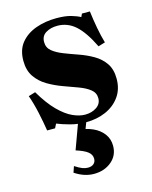

<svg xmlns="http://www.w3.org/2000/svg" viewBox="-112 -563 700 887"><g transform="rotate(-15 238.0 -120.0)"><path d="M161 -398Q161 -371 181 -354.5Q201 -338 233 -325.5Q265 -313 301 -300.5Q337 -288 369 -269.5Q401 -251 421 -222Q441 -193 441 -148Q441 -98 415.5 -62.5Q390 -27 347.5 -8.5Q305 10 254 10Q214 10 177.5 0Q141 -10 117 -20L107 0H69Q63 -39 52.5 -87.5Q42 -136 28 -175L61 -185Q97 -124 132 -89Q167 -54 199 -39.5Q231 -25 258 -25Q290 -25 313 -40.5Q336 -56 336 -83Q336 -109 315 -125.5Q294 -142 261 -154Q228 -166 191 -179.5Q154 -193 121 -212.5Q88 -232 67 -262.5Q46 -293 46 -339Q46 -392 73.5 -425Q101 -458 146 -474Q191 -490 244 -490Q286 -490 313.5 -482Q341 -474 357 -465L364 -480H402Q407 -439 414.5 -398.5Q422 -358 432 -324L399 -314Q363 -388 325.5 -421.5Q288 -455 239 -455Q207 -455 184 -441Q161 -427 161 -398ZM227 250Q181 250 136 220L146 191Q166 204 180 209.5Q194 215 207 215Q225 215 235 206Q245 197 245 182Q245 162 227.5 148.5Q210 135 172 123L217 0H257L226 82L208 35Q246 37 277 51Q308 65 326.5 89.5Q345 114 345 147Q345 193 311 221.5Q277 250 227 250Z"/></g></svg>

Font: Brygada 1918
Style: Bold
Weight: 700
Designer: Mateusz Machalski | Borys Kosmynka | Przemek Hoffer
Foundry: NIEPODLEGLA 2018
Version: Version 3.006